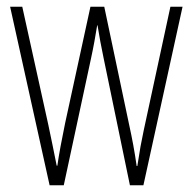

<svg xmlns="http://www.w3.org/2000/svg" viewBox="-20 -549 571 569"><path d="M287 -377 365 0H405L521 -529H485L406 -163C398 -125 395 -109 387 -57H385C379 -100 371 -142 363 -178L289 -529H248L173 -184C164 -141 154 -88 150 -58H148C140 -98 132 -138 123 -180L46 -529H10L127 0H169L250 -377C257 -409 263 -443 268 -474H269C274 -443 280 -410 287 -377Z"/></svg>

Font: Noto Sans ExtraCondensed ExtraLight
Style: Regular
Weight: 200
Width: 2
Designer: Monotype Design Team
Foundry: Monotype Imaging Inc.
Version: Version 2.013